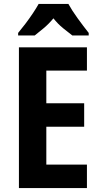

<svg xmlns="http://www.w3.org/2000/svg" viewBox="-20 -954 513 974"><path d="M421 0H76V-714H421V-596H215V-430H407V-311H215V-119H421ZM327 -934Q345 -901 374 -861Q403 -821 430 -787V-774H347Q327 -789 300 -811Q273 -833 251 -861Q228 -833 201 -810.5Q174 -788 156 -774H72V-787Q88 -806 108.5 -833Q129 -860 147 -887Q165 -914 176 -934Z"/></svg>

Font: Noto Sans Sinhala UI Condensed
Style: Bold
Weight: 700
Width: 3
Designer: Jelle Bosma - Monotype Design Team
Foundry: Monotype Imaging Inc.
Version: Version 2.006; ttfautohint (v1.8.4.7-5d5b)